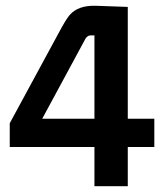

<svg xmlns="http://www.w3.org/2000/svg" viewBox="-20 -644 581 664"><path d="M421.9 0V-135.7H513.7V-233.4H421.9V-620.1L311.5 -624Q250 -626 220.7 -591.8Q208 -577.1 183.6 -531.2L13.7 -217.8V-135.7H306.6V0ZM276.4 -511.7Q284.2 -521.5 292 -521.5H306.6V-233.4H126Z"/></svg>

Font: Gemunu Libre
Style: Bold
Weight: 700
Designer: Pushpananda Ekanayake, Sol Matas, Kosala Senevirathne
Foundry: Mooniak
Version: Version 1.001